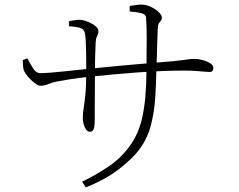

<svg xmlns="http://www.w3.org/2000/svg" viewBox="-20 -776 1040 835"><path d="M544 -726V-750Q557 -752 570 -754Q583 -756 594 -756Q611 -756 627 -750Q643 -744 656 -735Q669 -726 676.5 -716.5Q684 -707 684 -701Q684 -691 680 -686.5Q676 -682 671.5 -675.5Q667 -669 666 -651Q665 -628 664 -593.5Q663 -559 662 -525.5Q661 -492 660 -470Q659 -411 655 -349.5Q651 -288 636 -230.5Q621 -173 586 -126Q559 -89 500 -42.5Q441 4 353 39L337 14Q393 -12 453 -52.5Q513 -93 553 -154Q581 -196 594 -246.5Q607 -297 612 -354Q617 -411 617 -470Q618 -557 618 -613.5Q618 -670 615 -700Q614 -714 594 -719Q574 -724 544 -726ZM280 -684Q291 -686 303.5 -688Q316 -690 326 -690Q337 -690 351 -685.5Q365 -681 378 -674Q391 -667 399.5 -658.5Q408 -650 408 -642Q408 -632 405.5 -626.5Q403 -621 400 -614Q397 -607 396 -591Q396 -582 395 -563.5Q394 -545 393.5 -520Q393 -495 393 -465Q393 -422 392.5 -378.5Q392 -335 392 -302Q392 -269 392 -257Q392 -227 387.5 -215Q383 -203 371 -203Q361 -203 354 -213Q347 -223 343.5 -237Q340 -251 340 -262Q340 -282 343.5 -303.5Q347 -325 351 -361.5Q355 -398 355 -463Q355 -477 355 -501Q355 -525 354.5 -552.5Q354 -580 352.5 -603Q351 -626 348 -636Q344 -650 327 -655Q310 -660 280 -662ZM79 -515 99 -522Q110 -501 123.5 -479.5Q137 -458 155 -458Q172 -458 199.5 -460Q227 -462 258.5 -465.5Q290 -469 319.5 -472Q349 -475 369 -477Q399 -480 434 -483.5Q469 -487 506.5 -490.5Q544 -494 580.5 -497Q617 -500 650 -503Q703 -507 734 -510Q765 -513 781.5 -515.5Q798 -518 807 -519Q816 -520 825 -520Q841 -520 860.5 -515Q880 -510 894 -501Q908 -492 908 -480Q908 -473 904.5 -468Q901 -463 890 -463Q881 -463 867 -464.5Q853 -466 831 -467.5Q809 -469 776 -469Q736 -469 685 -467Q634 -465 578.5 -461Q523 -457 469 -452Q415 -447 368 -442Q321 -437 286 -431.5Q251 -426 225 -421Q206 -417 189 -410Q172 -403 156 -403Q146 -403 131 -414.5Q116 -426 103 -441Q90 -456 85 -467Q81 -475 80 -490.5Q79 -506 79 -515Z"/></svg>

Font: Noto Serif KR
Style: Regular
Weight: 200
Designer: Ryoko NISHIZUKA 西塚涼子 (kana & ideographs); Frank Grießhammer (Latin, Greek & Cyrillic); Wenlong ZHANG 张文龙 (bopomofo); San
Foundry: Adobe
Version: Version 2.001;hotconv 1.1.0;makeotfexe 2.6.0